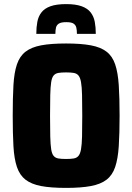

<svg xmlns="http://www.w3.org/2000/svg" viewBox="-20 -908 645 936"><path d="M302 8Q228 8 180.5 -1Q133 -10 104.5 -32Q76 -54 62.5 -94Q49 -134 45.5 -195.5Q42 -257 42 -344Q42 -431 45.5 -492.5Q49 -554 62.5 -594Q76 -634 104.5 -656Q133 -678 180.5 -687Q228 -696 302 -696Q375 -696 423 -687Q471 -678 499.5 -656Q528 -634 541.5 -594Q555 -554 559 -492.5Q563 -431 563 -344Q563 -257 559 -195.5Q555 -134 541.5 -94Q528 -54 499.5 -32Q471 -10 423 -1Q375 8 302 8ZM302 -133Q325 -133 339.5 -135.5Q354 -138 362.5 -148Q371 -158 375 -180.5Q379 -203 380 -243Q381 -283 381 -344Q381 -405 380 -445Q379 -485 375 -507.5Q371 -530 362.5 -540Q354 -550 339.5 -552.5Q325 -555 302 -555Q279 -555 264.5 -552.5Q250 -550 241.5 -540Q233 -530 229.5 -507.5Q226 -485 225 -445Q224 -405 224 -344Q224 -283 225 -243Q226 -203 229.5 -180.5Q233 -158 241.5 -148Q250 -138 264.5 -135.5Q279 -133 302 -133ZM303 -888Q349 -888 378 -877.5Q407 -867 422 -847.5Q437 -828 442 -801.5Q447 -775 447 -743H355Q355 -761 352 -773.5Q349 -786 338.5 -793Q328 -800 303 -800Q278 -800 267 -793Q256 -786 253 -773.5Q250 -761 250 -743H157Q157 -775 162 -801.5Q167 -828 182 -847.5Q197 -867 226 -877.5Q255 -888 303 -888Z"/></svg>

Font: Saira SemiCondensed ExtraBold
Style: Regular
Weight: 800
Width: 4
Designer: Hector Gatti with collaboration of the Omnibus-Type team
Foundry: Omnibus-Type
Version: Version 1.101